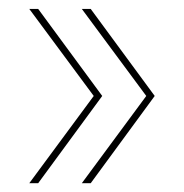

<svg xmlns="http://www.w3.org/2000/svg" viewBox="-20 -481 414 432"><path d="M164.1 -460.9H184.1L328.1 -265.1L184.1 -68.8H164.1L309.1 -265.1ZM45.9 -68.8 190.9 -265.1 45.9 -460.9H65.9L210 -265.1L65.9 -68.8Z"/></svg>

Font: Human Sans Thin
Style: Regular
Weight: 100
Designer: Tim Radville
Foundry: Continuum
Version: Version 1.000;FEAKit 1.0